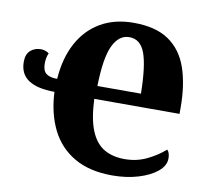

<svg xmlns="http://www.w3.org/2000/svg" viewBox="-81 -815 998 916"><g transform="rotate(10 418.5 -357.5)"><path d="M519 10Q409 10 335 -33Q261 -76 222.5 -153.5Q184 -231 179 -335Q96 -335 53 -363.5Q10 -392 10 -451Q10 -488 30.5 -506Q51 -524 81 -524Q94 -524 104.5 -519.5Q115 -515 120 -511Q110 -489 110 -460Q110 -425 128 -411.5Q146 -398 181 -398Q188 -499 227.5 -572.5Q267 -646 335 -685.5Q403 -725 495 -725Q602 -725 665.5 -681.5Q729 -638 757 -557Q785 -476 785 -364V-335H372Q376 -238 399.5 -181.5Q423 -125 464.5 -101Q506 -77 564 -77Q621 -77 669.5 -100Q718 -123 757 -157Q763 -151 766.5 -141Q770 -131 770 -116Q770 -81 735.5 -52.5Q701 -24 644 -7Q587 10 519 10ZM587 -398Q585 -533 562.5 -593.5Q540 -654 486 -654Q436 -654 407.5 -595Q379 -536 376 -398Z"/></g></svg>

Font: Noto Serif SemiCondensed Black
Style: Regular
Weight: 900
Width: 4
Designer: Monotype Design Team
Foundry: Monotype Imaging Inc.
Version: Version 2.014; ttfautohint (v1.8.4.7-5d5b)